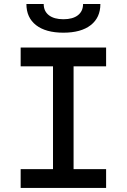

<svg xmlns="http://www.w3.org/2000/svg" viewBox="-20 -928 626 948"><path d="M82 0V-92.8H241.7V-600.6H82V-693.4H503.9V-600.6H343.3V-92.8H503.9V0ZM293 -766.6Q206.1 -766.6 158.2 -803.7Q110.4 -840.8 110.4 -908.2H195.8Q195.8 -872.6 221.4 -852.8Q247.1 -833 293 -833Q339.4 -833 364.7 -852.8Q390.1 -872.6 390.1 -908.2H475.6Q475.6 -840.8 427.7 -803.7Q379.9 -766.6 293 -766.6Z"/></svg>

Font: Cascadia Code NF
Style: Regular
Weight: 400
Monospace: yes
Designer: Aaron Bell
Foundry: Saja Typeworks
Version: Version 2404.023; ttfautohint (v1.8.4)